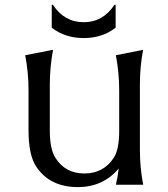

<svg xmlns="http://www.w3.org/2000/svg" viewBox="-20 -762 695 792"><path d="M193.4 -742.2H198.2Q245.6 -670.4 325.2 -670.4Q404.8 -670.4 452.1 -742.2H457V-647.9Q402.3 -605 325.2 -605Q248 -605 193.4 -647.9ZM570.8 0H458Q466.3 -34.7 469.7 -66.9Q404.8 9.8 301.3 9.8Q185.5 9.8 129.4 -74.7Q97.7 -122.1 97.7 -224.1V-389.2Q97.7 -461.9 84 -534.2L198.7 -556.6Q185.5 -484.9 185.5 -413.6V-223.6Q185.5 -147.9 208 -111.8Q248.5 -46.4 328.6 -46.4Q407.2 -46.4 449.7 -111.8Q471.7 -145.5 471.7 -223.6V-388.7Q471.7 -461.4 458 -534.2L570.3 -556.6Q557.1 -487.3 557.1 -413.6V-144Q557.1 -67.9 570.8 0Z"/></svg>

Font: Classica
Style: Book
Weight: 400
Designer: Wojciech Kalinowski "wmk69" (wmk69@o2.pl)
Foundry: Wojciech Kalinowski "wmk69" (wmk69@o2.pl)
Version: Version 2.1.1; 2021-05-14